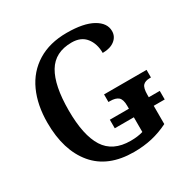

<svg xmlns="http://www.w3.org/2000/svg" viewBox="-165 -872 1009 1029"><g transform="rotate(-30 339.0 -357.0)"><path d="M51 -358Q51 -467 88.5 -549.5Q126 -632 200.5 -678Q275 -724 381 -724Q485 -724 541 -692.5Q597 -661 597 -611Q597 -577 569.5 -555.5Q542 -534 495 -534Q495 -591 465.5 -628.5Q436 -666 378 -666Q275 -666 229 -589Q183 -512 183 -358Q183 -204 231.5 -127.5Q280 -51 390 -51Q434 -51 467 -61V-152H349V-205H467V-224Q467 -263 450.5 -277Q434 -291 400 -291H390V-338H653V-291H646Q617 -291 603.5 -276.5Q590 -262 590 -220V-205H658V-152H590V-39Q540 -14 488 -2Q436 10 376 10Q216 10 133.5 -88.5Q51 -187 51 -358Z"/></g></svg>

Font: Noto Serif NarrowSemiBold
Style: Regular
Weight: 600
Width: 4
Designer: Monotype Design Team
Foundry: Monotype Imaging Inc.
Version: Version 1.001